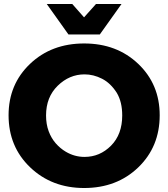

<svg xmlns="http://www.w3.org/2000/svg" viewBox="-20 -930 844 963"><path d="M402 13Q240 13 131.5 -90.5Q23 -194 23 -352Q23 -507 130.5 -609.5Q238 -712 402 -712Q566 -712 673.5 -609.5Q781 -507 781 -352Q781 -194 673.5 -90.5Q566 13 402 13ZM404 -143Q481 -143 537 -199.5Q593 -256 593 -351Q593 -418.5 566 -464Q535 -513 492 -535Q449 -557 404 -557Q328 -557 269.5 -500Q211 -443 211 -351Q211 -307 224 -272Q237 -237 259.5 -211.2Q282 -185.5 310 -169Q354 -143 404 -143ZM480.5 -757H323.5L214.5 -910H342.5L401.5 -843L461.5 -910H589.5Z"/></svg>

Font: Argentum Novus
Style: Bold
Weight: 700
Designer: Julieta Ulanovsky (font) & Cristiano Sobral (main changes)
Foundry: Julieta Ulanovsky (font) & Cristiano Sobral (main changes)
Version: Version 3.00;November 27, 2020;FontCreator 13.0.0.2655 64-bi